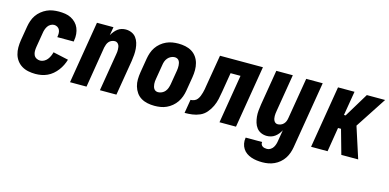

<svg xmlns="http://www.w3.org/2000/svg" viewBox="-71 -928 3141 1551"><g transform="rotate(15 1500.0 -152.5)"><path d="M211 8Q181 8 151.5 2Q122 -4 98 -18.5Q74 -33 57 -55.5Q40 -78 32 -106Q24 -134 24 -164Q24 -194 29 -225L49 -345Q53 -369 61.5 -394Q70 -419 85 -441Q100 -463 121.5 -480.5Q143 -498 167 -509Q191 -520 216.5 -524Q242 -528 267 -528Q294 -528 320 -524Q346 -520 368.5 -508.5Q391 -497 408.5 -479Q426 -461 435.5 -438Q445 -415 447.5 -388.5Q450 -362 445 -335L444 -325H307V-329Q310 -344 309.5 -359Q309 -374 303 -386.5Q297 -399 284.5 -406.5Q272 -414 257 -414Q242 -414 227.5 -405.5Q213 -397 204.5 -384Q196 -371 191 -356Q186 -341 184 -326L164 -206Q161 -188 161 -170.5Q161 -153 167.5 -138Q174 -123 188.5 -114.5Q203 -106 221 -106Q237 -106 253 -114.5Q269 -123 280 -137Q291 -151 298 -167Q305 -183 309 -199L437 -171Q430 -147 418.5 -123.5Q407 -100 391 -79Q375 -58 354.5 -40.5Q334 -23 310 -12Q286 -1 261 3.5Q236 8 211 8Z M500 0 586 -520H724L712 -450Q721 -466 733 -481Q745 -496 759.5 -507Q774 -518 791.5 -523Q809 -528 826 -528Q852 -528 875 -518Q898 -508 912.5 -489Q927 -470 934 -446.5Q941 -423 943 -398Q945 -373 943 -347Q941 -321 937 -295L888 0H750L802 -314Q804 -325 805 -335Q806 -345 805.5 -355.5Q805 -366 803.5 -376Q802 -386 797 -394.5Q792 -403 784 -408.5Q776 -414 765 -414Q752 -414 738.5 -408.5Q725 -403 716 -392.5Q707 -382 702 -369Q697 -356 694 -342L638 0Z M1207 8Q1177 8 1148 2Q1119 -4 1095 -18.5Q1071 -33 1055 -56Q1039 -79 1031 -107Q1023 -135 1023.5 -164.5Q1024 -194 1029 -225L1049 -345Q1053 -369 1061.5 -394Q1070 -419 1085 -441Q1100 -463 1121 -480.5Q1142 -498 1166.5 -509Q1191 -520 1216 -524Q1241 -528 1266 -528Q1296 -528 1325 -522Q1354 -516 1378 -501.5Q1402 -487 1418.5 -464Q1435 -441 1442.5 -413Q1450 -385 1450 -355.5Q1450 -326 1445 -295L1425 -175Q1421 -151 1412 -126Q1403 -101 1388 -79Q1373 -57 1352 -39.5Q1331 -22 1307 -11Q1283 0 1257.5 4Q1232 8 1207 8ZM1207 -106Q1223 -106 1239 -113.5Q1255 -121 1265.5 -134Q1276 -147 1281.5 -162.5Q1287 -178 1290 -194L1310 -314Q1312 -325 1312.5 -336Q1313 -347 1312.5 -357.5Q1312 -368 1309.5 -378Q1307 -388 1301.5 -396.5Q1296 -405 1286.5 -409.5Q1277 -414 1266 -414Q1250 -414 1234.5 -406.5Q1219 -399 1208 -386Q1197 -373 1191.5 -357.5Q1186 -342 1184 -326L1164 -206Q1162 -195 1161 -184Q1160 -173 1161 -162.5Q1162 -152 1164.5 -142Q1167 -132 1172.5 -123.5Q1178 -115 1187 -110.5Q1196 -106 1207 -106Z M1458 0 1477 -114Q1492 -114 1507.5 -120Q1523 -126 1533 -139Q1543 -152 1549 -167Q1555 -182 1559 -197Q1563 -212 1566 -227Q1569 -242 1571 -258L1615 -520H1974L1888 0H1750L1817 -406H1734L1707 -243Q1702 -211 1695 -179.5Q1688 -148 1674 -118Q1660 -88 1637.5 -61.5Q1615 -35 1584 -21.5Q1553 -8 1521 -4Q1489 0 1458 0Z M2167 223Q2143 223 2119.5 220Q2096 217 2074 209.5Q2052 202 2033.5 189Q2015 176 2003 157Q1991 138 1986.5 115Q1982 92 1986 68L1987 65H2124V66Q2122 76 2126 85Q2130 94 2138 99.5Q2146 105 2156 107Q2166 109 2176 109Q2191 109 2205 100Q2219 91 2227 78Q2235 65 2239.5 50.5Q2244 36 2246 21L2261 -70Q2253 -54 2241 -39Q2229 -24 2214 -13Q2199 -2 2181.5 3Q2164 8 2147 8Q2121 8 2098.5 -2Q2076 -12 2061.5 -31Q2047 -50 2040 -73.5Q2033 -97 2030.5 -122Q2028 -147 2030.5 -173Q2033 -199 2037 -225L2086 -520H2224L2172 -206Q2170 -195 2169 -185Q2168 -175 2168 -164.5Q2168 -154 2170 -144Q2172 -134 2176.5 -125.5Q2181 -117 2189 -111.5Q2197 -106 2208 -106Q2221 -106 2234.5 -111.5Q2248 -117 2257.5 -127.5Q2267 -138 2272 -151Q2277 -164 2279 -178L2336 -520H2474L2381 40Q2377 64 2368.5 88.5Q2360 113 2345.5 135Q2331 157 2310.5 174.5Q2290 192 2266 203Q2242 214 2217 218.5Q2192 223 2167 223Z M2516 0 2602 -520H2740L2706 -317H2720L2843 -520H2996L2826 -260L2910 0H2769L2712 -203H2687L2654 0Z"/></g></svg>

Font: Iosevka Term Curly Heavy
Style: Italic
Weight: 900
Italic angle: -9°
Designer: Belleve Invis
Foundry: Belleve Invis
Version: Version 32.3.0